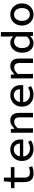

<svg xmlns="http://www.w3.org/2000/svg" viewBox="1720 -2468 761 4240"><g transform="rotate(-90 2100.0 -348.5)"><path d="M393 12Q319 12 276.5 -14Q234 -40 216 -86Q198 -132 198 -193V-409H64V-483L202 -489L215 -643H297V-489H528V-409H297V-193Q297 -152 308 -123.5Q319 -95 345 -81.5Q371 -68 415 -68Q448 -68 475 -73.5Q502 -79 527 -88L547 -16Q514 -5 476.5 3.5Q439 12 393 12Z M930 12Q856 12 795.5 -18Q735 -48 700 -106Q665 -164 665 -245Q665 -325 700.5 -382Q736 -439 793 -470Q850 -501 915 -501Q987 -501 1037 -471.5Q1087 -442 1113.5 -390.5Q1140 -339 1140 -270Q1140 -255 1139 -240.5Q1138 -226 1136 -216H734V-289H1074L1052 -265Q1052 -344 1016 -383.5Q980 -423 918 -423Q875 -423 839.5 -402.5Q804 -382 783 -342.5Q762 -303 762 -245Q762 -185 785.5 -145.5Q809 -106 849.5 -86Q890 -66 943 -66Q984 -66 1018 -77.5Q1052 -89 1085 -109L1120 -46Q1083 -21 1035 -4.5Q987 12 930 12Z M1288 0V-489H1369L1377 -410H1381Q1418 -448 1461 -474.5Q1504 -501 1561 -501Q1646 -501 1686.5 -449.5Q1727 -398 1727 -303V0H1628V-290Q1628 -354 1604.5 -384.5Q1581 -415 1526 -415Q1487 -415 1456 -395.5Q1425 -376 1387 -337V0Z M2130 12Q2056 12 1995.5 -18Q1935 -48 1900 -106Q1865 -164 1865 -245Q1865 -325 1900.5 -382Q1936 -439 1993 -470Q2050 -501 2115 -501Q2187 -501 2237 -471.5Q2287 -442 2313.5 -390.5Q2340 -339 2340 -270Q2340 -255 2339 -240.5Q2338 -226 2336 -216H1934V-289H2274L2252 -265Q2252 -344 2216 -383.5Q2180 -423 2118 -423Q2075 -423 2039.5 -402.5Q2004 -382 1983 -342.5Q1962 -303 1962 -245Q1962 -185 1985.5 -145.5Q2009 -106 2049.5 -86Q2090 -66 2143 -66Q2184 -66 2218 -77.5Q2252 -89 2285 -109L2320 -46Q2283 -21 2235 -4.5Q2187 12 2130 12Z M2488 0V-489H2569L2577 -410H2581Q2618 -448 2661 -474.5Q2704 -501 2761 -501Q2846 -501 2886.5 -449.5Q2927 -398 2927 -303V0H2828V-290Q2828 -354 2804.5 -384.5Q2781 -415 2726 -415Q2687 -415 2656 -395.5Q2625 -376 2587 -337V0Z M3267 12Q3172 12 3114 -55.5Q3056 -123 3056 -244Q3056 -323 3087.5 -380.5Q3119 -438 3169 -469.5Q3219 -501 3275 -501Q3318 -501 3352 -485Q3386 -469 3415 -440H3418L3413 -527V-709H3512V0H3431L3423 -60H3420Q3391 -31 3351 -9.5Q3311 12 3267 12ZM3290 -70Q3323 -70 3353.5 -86.5Q3384 -103 3413 -136V-368Q3384 -395 3355 -406.5Q3326 -418 3297 -418Q3259 -418 3227.5 -397Q3196 -376 3177 -337Q3158 -298 3158 -245Q3158 -161 3193 -115.5Q3228 -70 3290 -70Z M3900 12Q3836 12 3780.5 -18Q3725 -48 3690.5 -105.5Q3656 -163 3656 -244Q3656 -325 3690.5 -382.5Q3725 -440 3780.5 -470.5Q3836 -501 3900 -501Q3964 -501 4019.5 -470.5Q4075 -440 4109.5 -382.5Q4144 -325 4144 -244Q4144 -163 4109.5 -105.5Q4075 -48 4019.5 -18Q3964 12 3900 12ZM3900 -69Q3943 -69 3975 -91Q4007 -113 4024.5 -152Q4042 -191 4042 -244Q4042 -296 4024.5 -335.5Q4007 -375 3975 -397Q3943 -419 3900 -419Q3857 -419 3825 -397Q3793 -375 3775.5 -335.5Q3758 -296 3758 -244Q3758 -191 3775.5 -152Q3793 -113 3825 -91Q3857 -69 3900 -69Z"/></g></svg>

Font: Source Code Pro ExtraLight Medium
Style: Regular
Weight: 500
Monospace: yes
Version: Version 1.018;hotconv 1.0.116;makeotfexe 2.5.65601